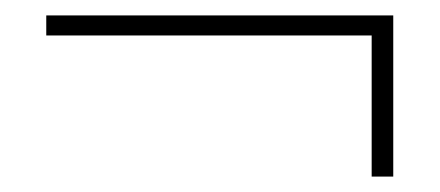

<svg xmlns="http://www.w3.org/2000/svg" viewBox="-20 -404 570 249"><path d="M40 -384H490V-175H462V-358H40Z"/></svg>

Font: TypoPRO Source Serif Pro
Style: Regular
Weight: 200
Designer: Frank Grießhammer
Foundry: Adobe Systems Incorporated
Version: Version 1.017;PS (version unavailable);hotconv 1.0.79;makeot